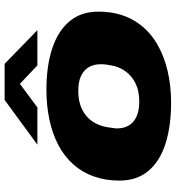

<svg xmlns="http://www.w3.org/2000/svg" viewBox="16 -782 777 850"><g transform="rotate(-90 405.0 -356.5)"><path d="M376 12Q272 12 194 -13Q116 -38 73.5 -89Q31 -140 31 -217Q31 -279 49.5 -330.5Q68 -382 102 -420Q138 -461 189 -487.5Q240 -514 302 -527Q364 -540 433 -540Q538 -540 615.5 -514.5Q693 -489 736 -438Q779 -387 779 -309Q779 -255 765 -210Q751 -165 725 -130Q690 -82 636.5 -50.5Q583 -19 516.5 -3.5Q450 12 376 12ZM381 -129Q429 -129 462.5 -146Q496 -163 516 -191.5Q536 -220 541 -254Q544 -269 545 -277.5Q546 -286 546 -291.5Q546 -297 546 -301Q546 -329 534 -351Q522 -373 496 -386Q470 -399 428 -399Q380 -399 346 -382Q312 -365 293 -336.5Q274 -308 268 -274Q266 -260 264.5 -251Q263 -242 262.5 -236.5Q262 -231 262 -227Q262 -199 274 -177Q286 -155 312.5 -142Q339 -129 381 -129ZM190 -580 388 -725H548L697 -580H541L444 -672H479L355 -580Z"/></g></svg>

Font: Archivo Expanded Black
Style: Italic
Weight: 900
Width: 7
Italic angle: -10°
Designer: Hector Gatti
Foundry: Omnibus-Type
Version: Version 2.001